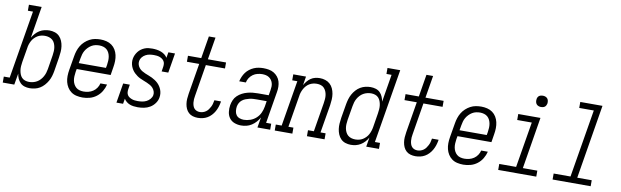

<svg xmlns="http://www.w3.org/2000/svg" viewBox="-76 -1233 5621 1738"><g transform="rotate(10 2735.0 -363.5)"><path d="M217 8Q193 8 170.5 1Q148 -6 132 -22Q116 -38 106.5 -59.5Q97 -81 94 -104L76 0H-30V-55H24L128 -680H81V-735H198L150 -444Q162 -465 178.5 -483.5Q195 -502 215.5 -514.5Q236 -527 259.5 -532.5Q283 -538 306 -538Q306 -538 306 -538Q306 -538 306 -538Q331 -538 355.5 -530Q380 -522 397 -504.5Q414 -487 423.5 -464Q433 -441 436.5 -416Q440 -391 438 -364.5Q436 -338 432 -312L411 -182Q407 -159 400 -135.5Q393 -112 380.5 -90Q368 -68 350.5 -48.5Q333 -29 311.5 -16Q290 -3 265.5 2.5Q241 8 217 8ZM203 -47Q221 -47 239.5 -51.5Q258 -56 274.5 -65.5Q291 -75 304.5 -89.5Q318 -104 327.5 -121Q337 -138 342.5 -155.5Q348 -173 351 -191L372 -321Q375 -341 376 -360Q377 -379 374 -397Q371 -415 363.5 -432Q356 -449 342.5 -460.5Q329 -472 311 -477.5Q293 -483 274 -483Q257 -483 239 -479Q221 -475 205.5 -465.5Q190 -456 177 -442.5Q164 -429 155.5 -413Q147 -397 141.5 -380Q136 -363 134 -345L112 -215Q109 -196 107.5 -176.5Q106 -157 108.5 -138.5Q111 -120 117.5 -102.5Q124 -85 136 -72Q148 -59 166 -53Q184 -47 203 -47Z M704 8Q676 8 648.5 2Q621 -4 599.5 -19.5Q578 -35 564 -57.5Q550 -80 543.5 -106Q537 -132 537.5 -160.5Q538 -189 543 -218L565 -348Q569 -373 577 -397.5Q585 -422 598.5 -444.5Q612 -467 632 -485.5Q652 -504 675.5 -516.5Q699 -529 724.5 -533.5Q750 -538 775 -538Q802 -538 829 -531.5Q856 -525 877.5 -509.5Q899 -494 912.5 -471.5Q926 -449 932 -423Q938 -397 937.5 -368.5Q937 -340 932 -312L920 -237H608L603 -209Q600 -189 599 -169.5Q598 -150 601 -132Q604 -114 612.5 -97.5Q621 -81 634.5 -69Q648 -57 666.5 -52Q685 -47 704 -47Q726 -47 748.5 -52.5Q771 -58 790.5 -71Q810 -84 823.5 -104Q837 -124 842 -146H903Q895 -113 877 -83Q859 -53 831 -31.5Q803 -10 769.5 -1Q736 8 704 8ZM617 -293H867L872 -321Q875 -341 876 -360Q877 -379 874 -397.5Q871 -416 863 -432.5Q855 -449 842 -460.5Q829 -472 810.5 -477.5Q792 -483 773 -483Q755 -483 736.5 -479Q718 -475 701.5 -465Q685 -455 671 -440.5Q657 -426 647.5 -409.5Q638 -393 633 -375Q628 -357 625 -339Z M1211 8Q1192 8 1173 5.5Q1154 3 1137.5 -3.5Q1121 -10 1107 -21.5Q1093 -33 1084 -48L1076 0H1015L1045 -181H1106L1099 -136Q1097 -122 1098.5 -108.5Q1100 -95 1107 -84Q1114 -73 1125 -66Q1136 -59 1148.5 -54.5Q1161 -50 1174.5 -48.5Q1188 -47 1202 -47Q1222 -47 1242 -50Q1262 -53 1280.5 -62Q1299 -71 1313.5 -87.5Q1328 -104 1332 -124Q1335 -142 1329 -159Q1323 -176 1312 -188.5Q1301 -201 1286 -210Q1271 -219 1255 -225.5Q1239 -232 1223 -238.5Q1207 -245 1191.5 -252Q1176 -259 1162 -269Q1148 -279 1136 -290.5Q1124 -302 1114.5 -316.5Q1105 -331 1099 -347Q1093 -363 1091 -381Q1089 -399 1092 -417Q1095 -435 1102.5 -451.5Q1110 -468 1121.5 -483Q1133 -498 1148 -509Q1163 -520 1180.5 -527Q1198 -534 1215.5 -536Q1233 -538 1251 -538Q1271 -538 1291.5 -535Q1312 -532 1330.5 -525Q1349 -518 1364.5 -506.5Q1380 -495 1390 -478L1399 -530H1460L1430 -349H1369L1376 -394Q1378 -408 1376.5 -421.5Q1375 -435 1368 -445.5Q1361 -456 1350.5 -463.5Q1340 -471 1327.5 -475.5Q1315 -480 1301.5 -481.5Q1288 -483 1274 -483Q1255 -483 1236 -480Q1217 -477 1199 -467.5Q1181 -458 1168 -442Q1155 -426 1152 -407Q1149 -388 1154.5 -371.5Q1160 -355 1171 -342Q1182 -329 1196.5 -320.5Q1211 -312 1227 -305Q1243 -298 1259.5 -292Q1276 -286 1291 -278.5Q1306 -271 1320.5 -261.5Q1335 -252 1347 -240.5Q1359 -229 1368.5 -214.5Q1378 -200 1384 -184.5Q1390 -169 1392 -151Q1394 -133 1391 -115Q1387 -86 1368.5 -60Q1350 -34 1324 -18.5Q1298 -3 1269 2.5Q1240 8 1211 8Z M1763 8Q1740 8 1717.5 1.5Q1695 -5 1679 -20Q1663 -35 1654 -55Q1645 -75 1641.5 -98Q1638 -121 1639.5 -144.5Q1641 -168 1645 -192L1692 -475H1579V-530H1701L1735 -735H1796L1762 -530H1929V-475H1753L1705 -183Q1702 -168 1701 -152.5Q1700 -137 1701.5 -122Q1703 -107 1707.5 -93Q1712 -79 1721 -68.5Q1730 -58 1743.5 -52.5Q1757 -47 1773 -47Q1787 -47 1801.5 -51.5Q1816 -56 1828.5 -65Q1841 -74 1850 -86.5Q1859 -99 1866 -112.5Q1873 -126 1877 -140Q1881 -154 1883 -168Q1884 -170 1884 -171.5Q1884 -173 1884 -175H1945Q1945 -173 1944.5 -170.5Q1944 -168 1944 -166Q1940 -144 1933 -122.5Q1926 -101 1914.5 -80.5Q1903 -60 1886.5 -42.5Q1870 -25 1850 -13.5Q1830 -2 1807.5 3Q1785 8 1763 8Z M2161 8Q2161 8 2161 8Q2161 8 2161 8Q2129 8 2100 -3Q2071 -14 2053.5 -38Q2036 -62 2032 -93.5Q2028 -125 2033 -156Q2037 -180 2047 -203.5Q2057 -227 2076 -245Q2095 -263 2118 -275Q2141 -287 2165.5 -293.5Q2190 -300 2214 -302.5Q2238 -305 2262 -305H2361L2369 -353Q2372 -370 2372.5 -386.5Q2373 -403 2368.5 -418.5Q2364 -434 2355 -446.5Q2346 -459 2333 -467.5Q2320 -476 2304 -479.5Q2288 -483 2271 -483Q2250 -483 2227.5 -477.5Q2205 -472 2186 -458.5Q2167 -445 2154 -425Q2141 -405 2137 -383H2076Q2081 -405 2090 -426Q2099 -447 2112.5 -465.5Q2126 -484 2145 -498.5Q2164 -513 2185 -522Q2206 -531 2228 -534.5Q2250 -538 2271 -538Q2297 -538 2322 -533.5Q2347 -529 2367.5 -517Q2388 -505 2403.5 -486Q2419 -467 2426 -444Q2433 -421 2433.5 -395.5Q2434 -370 2429 -344L2381 -55H2428V0H2311L2327 -95Q2315 -73 2297.5 -53Q2280 -33 2257.5 -18.5Q2235 -4 2210.5 2Q2186 8 2161 8ZM2177 -47Q2206 -47 2236 -57.5Q2266 -68 2289.5 -89.5Q2313 -111 2326 -139.5Q2339 -168 2344 -198L2352 -249H2262Q2245 -249 2228 -248Q2211 -247 2194 -243Q2177 -239 2160 -232.5Q2143 -226 2128.5 -214.5Q2114 -203 2105.5 -187Q2097 -171 2094 -154Q2091 -134 2093.5 -113Q2096 -92 2107 -76.5Q2118 -61 2137 -54Q2156 -47 2177 -47Z M2470 0V-55H2524L2594 -475H2547V-530H2664L2651 -449Q2661 -468 2675.5 -485.5Q2690 -503 2708.5 -515.5Q2727 -528 2748.5 -533Q2770 -538 2791 -538Q2817 -538 2841.5 -530Q2866 -522 2884 -505.5Q2902 -489 2912.5 -466Q2923 -443 2927 -417.5Q2931 -392 2929.5 -365.5Q2928 -339 2924 -312L2881 -55H2928V0H2766V-55H2820L2864 -321Q2867 -340 2868.5 -359Q2870 -378 2867.5 -396Q2865 -414 2858 -430.5Q2851 -447 2839 -459.5Q2827 -472 2809.5 -477.5Q2792 -483 2773 -483Q2756 -483 2738.5 -479Q2721 -475 2705 -465.5Q2689 -456 2676.5 -442Q2664 -428 2655.5 -412Q2647 -396 2641.5 -379.5Q2636 -363 2634 -345L2586 -55H2632V0Z M3170 8Q3144 8 3119.5 0Q3095 -8 3078 -25.5Q3061 -43 3051.5 -66Q3042 -89 3038.5 -114Q3035 -139 3037 -165.5Q3039 -192 3043 -218L3065 -348Q3069 -371 3076 -394.5Q3083 -418 3095 -440Q3107 -462 3124.5 -481.5Q3142 -501 3164 -514Q3186 -527 3210 -532.5Q3234 -538 3258 -538Q3282 -538 3305 -531Q3328 -524 3344 -508Q3360 -492 3369 -470.5Q3378 -449 3382 -426L3424 -680H3377V-735H3494L3381 -55H3428V0H3311L3325 -86Q3314 -65 3297 -46.5Q3280 -28 3259.5 -15.5Q3239 -3 3216 2.5Q3193 8 3170 8Q3170 8 3170 8Q3170 8 3170 8ZM3201 -47Q3218 -47 3236 -51Q3254 -55 3269.5 -64.5Q3285 -74 3298 -87.5Q3311 -101 3319.5 -117Q3328 -133 3333.5 -150Q3339 -167 3342 -185L3363 -315Q3366 -334 3367.5 -353.5Q3369 -373 3366.5 -391.5Q3364 -410 3357.5 -427.5Q3351 -445 3339 -458Q3327 -471 3309 -477Q3291 -483 3272 -483Q3254 -483 3235.5 -478.5Q3217 -474 3200.5 -464.5Q3184 -455 3170.5 -440.5Q3157 -426 3147.5 -409Q3138 -392 3133 -374.5Q3128 -357 3125 -339L3103 -209Q3100 -189 3099 -170Q3098 -151 3101 -133Q3104 -115 3112 -98Q3120 -81 3133 -69.5Q3146 -58 3164 -52.5Q3182 -47 3201 -47Z M3763 8Q3740 8 3717.5 1.5Q3695 -5 3679 -20Q3663 -35 3654 -55Q3645 -75 3641.5 -98Q3638 -121 3639.5 -144.5Q3641 -168 3645 -192L3692 -475H3579V-530H3701L3735 -735H3796L3762 -530H3929V-475H3753L3705 -183Q3702 -168 3701 -152.5Q3700 -137 3701.5 -122Q3703 -107 3707.5 -93Q3712 -79 3721 -68.5Q3730 -58 3743.5 -52.5Q3757 -47 3773 -47Q3787 -47 3801.5 -51.5Q3816 -56 3828.5 -65Q3841 -74 3850 -86.5Q3859 -99 3866 -112.5Q3873 -126 3877 -140Q3881 -154 3883 -168Q3884 -170 3884 -171.5Q3884 -173 3884 -175H3945Q3945 -173 3944.5 -170.5Q3944 -168 3944 -166Q3940 -144 3933 -122.5Q3926 -101 3914.5 -80.5Q3903 -60 3886.5 -42.5Q3870 -25 3850 -13.5Q3830 -2 3807.5 3Q3785 8 3763 8Z M4204 8Q4176 8 4148.5 2Q4121 -4 4099.5 -19.5Q4078 -35 4064 -57.5Q4050 -80 4043.5 -106Q4037 -132 4037.5 -160.5Q4038 -189 4043 -218L4065 -348Q4069 -373 4077 -397.5Q4085 -422 4098.5 -444.5Q4112 -467 4132 -485.5Q4152 -504 4175.5 -516.5Q4199 -529 4224.5 -533.5Q4250 -538 4275 -538Q4302 -538 4329 -531.5Q4356 -525 4377.5 -509.5Q4399 -494 4412.5 -471.5Q4426 -449 4432 -423Q4438 -397 4437.5 -368.5Q4437 -340 4432 -312L4420 -237H4108L4103 -209Q4100 -189 4099 -169.5Q4098 -150 4101 -132Q4104 -114 4112.5 -97.5Q4121 -81 4134.5 -69Q4148 -57 4166.5 -52Q4185 -47 4204 -47Q4226 -47 4248.5 -52.5Q4271 -58 4290.5 -71Q4310 -84 4323.5 -104Q4337 -124 4342 -146H4403Q4395 -113 4377 -83Q4359 -53 4331 -31.5Q4303 -10 4269.5 -1Q4236 8 4204 8ZM4117 -293H4367L4372 -321Q4375 -341 4376 -360Q4377 -379 4374 -397.5Q4371 -416 4363 -432.5Q4355 -449 4342 -460.5Q4329 -472 4310.5 -477.5Q4292 -483 4273 -483Q4255 -483 4236.5 -479Q4218 -475 4201.5 -465Q4185 -455 4171 -440.5Q4157 -426 4147.5 -409.5Q4138 -393 4133 -375Q4128 -357 4125 -339Z M4524 0V-55H4679L4749 -475H4615V-530H4819L4741 -55H4874V0ZM4806 -628Q4794 -628 4782.5 -632.5Q4771 -637 4764 -646Q4757 -655 4755 -667.5Q4753 -680 4755 -693Q4756 -701 4760.5 -709.5Q4765 -718 4772.5 -723Q4780 -728 4789 -730Q4798 -732 4806 -732Q4819 -732 4830.5 -727.5Q4842 -723 4849 -714Q4856 -705 4858 -692.5Q4860 -680 4858 -667Q4856 -659 4851.5 -650.5Q4847 -642 4839.5 -637Q4832 -632 4823.5 -630Q4815 -628 4806 -628Z M5024 0V-55H5179L5283 -680H5149V-735H5353L5241 -55H5374V0Z"/></g></svg>

Font: Iosevka Curly Slab LtObl
Style: Regular
Weight: 300
Italic angle: -9°
Monospace: yes
Designer: Belleve Invis
Foundry: Belleve Invis
Version: Version 11.0.0; ttfautohint (v1.8.3)